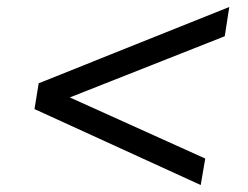

<svg xmlns="http://www.w3.org/2000/svg" viewBox="-20 -562 711 551"><path d="M556 -31 79 -249 91 -323 638 -542 625 -458 144 -268 148 -297 569 -107Z"/></svg>

Font: Nunito Sans 10pt SemiExpanded Medium
Style: Italic
Weight: 500
Width: 6
Italic angle: -9°
Designer: Vernon Adams
Foundry: Vernon Adams
Version: Version 3.101;gftools[0.9.27]